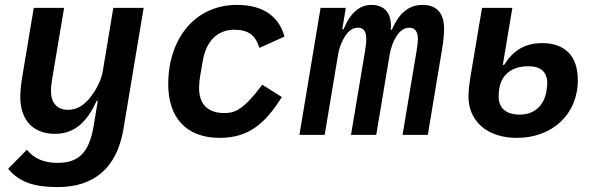

<svg xmlns="http://www.w3.org/2000/svg" viewBox="-20 -548 2441 780"><path d="M214.1 212C359 212 454.2 138.1 481.5 -23.8L563.6 -516H440.3L397.4 -257.8C389.2 -210.2 360.1 -169.7 346.6 -152C321.4 -120.7 293.7 -101.9 256 -101.9C206.7 -101.9 187.1 -137.4 187.1 -175.8C187.1 -196 190 -215.2 193.2 -235.1L240.4 -516H117.2L71.7 -244C65 -202.8 62.5 -178.6 62.5 -153.4C62.5 -68.5 107.2 -4.3 203.5 -4.3C285.9 -4.3 334.5 -55.8 373.2 -138.8H377.5L361.2 -40.8C342 79.5 294 113.6 213.1 113.6C161.2 113.6 119.3 97.7 89.1 60.4L13.1 137.8C60 193.9 122.5 212 214.1 212Z M872.2 12.1C990.8 12.1 1057.5 -46.5 1125 -153.8L1045.5 -203.8C969.5 -102.3 935 -88.8 891.3 -88.8C822.4 -88.8 788.7 -126.4 788.7 -191.1C788.7 -206 790.5 -222.3 793 -238.3L803.3 -298.3C817.1 -382.1 864.3 -427.2 931.5 -427.2C991.5 -427.2 1018.1 -403.1 1034.1 -353.3L1135.7 -399.5C1115.1 -474.1 1057.5 -528.1 942.5 -528.1C771 -528.1 663.4 -389.2 663.4 -206C663.4 -71 736.2 12.1 872.2 12.1Z M1299 0 1353.7 -327.4C1357.2 -349.4 1366.1 -376.4 1381.7 -400.6C1397.7 -425.8 1415.1 -435.4 1434.7 -435.4C1456.7 -435.4 1468 -421.2 1468 -390.3C1468 -375.7 1465.9 -358.7 1463.4 -342.7L1405.9 0H1508.5L1561.8 -319.6C1567.5 -353.3 1576.3 -378.6 1590.6 -400.6C1606.2 -425.1 1622.9 -435.4 1643.5 -435.4C1665.8 -435.4 1677.6 -419 1677.6 -390.6C1677.6 -377.5 1675.4 -358.7 1672.6 -342.7L1615.4 0H1718L1777.3 -356.9C1781.2 -381 1784.1 -409.4 1784.1 -431.1C1784.1 -494 1754.6 -528.1 1696.4 -528.1C1634.2 -528.1 1597.3 -485.8 1572.1 -427.6H1567.5C1573.5 -491.5 1544 -528.1 1489.3 -528.1C1434.3 -528.1 1399.1 -486.5 1375.7 -429H1370.4L1384.9 -516H1282.3L1196.4 0Z M2079.5 12.1C2223.4 12.1 2327.4 -83.1 2327.4 -223C2327.4 -322.8 2272.7 -372.9 2182.5 -372.9C2109 -372.9 2062.9 -339.8 2028.1 -284.4H2022.7L2061.4 -516H1938.2L1892.8 -245.4C1884.9 -199.2 1883.2 -174.4 1883.2 -155.2C1883.2 -61.8 1952.8 12.1 2079.5 12.1ZM2005.7 -156.2C2005.7 -169 2006.7 -179 2008.5 -189.6C2017.4 -241.5 2055 -278.8 2126.8 -278.8C2176.5 -278.8 2203.1 -256 2203.1 -210.2C2203.1 -200.6 2201.7 -187.1 2199.2 -173.3C2187.9 -114.7 2146.7 -82.4 2091.6 -82.4C2033 -82.4 2005.7 -111.2 2005.7 -156.2Z"/></svg>

Font: Margiela Mono Italic SmBold It
Style: Regular
Weight: 600
Designer: Mike Abbink, Paul van der Laan, Pieter van Rosmalen
Foundry: Bold Monday
Version: Version 2.003 2021